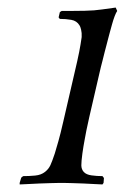

<svg xmlns="http://www.w3.org/2000/svg" viewBox="-20 -484 330 508"><path d="M251.1 4 254 0 255 -13 251.2 -18C241.2 -18 231.5 -18.7 222.1 -20C212.8 -21.3 206 -24.3 201.7 -29C197.4 -33.7 195.3 -39.5 195.2 -46.5C195.2 -53.5 196.1 -64 198 -78C198.9 -84.7 199.8 -90.8 200.8 -96.5C201.8 -102.2 202.8 -108.3 204.1 -115C205.3 -121.7 206.8 -129.7 208.6 -139C210.4 -148.3 213 -160.3 216.4 -175L242.3 -287C245.6 -301.7 248.6 -313.7 251.1 -323C253.6 -332.3 255.6 -340.3 257.1 -347C258.7 -353.7 260.2 -359.5 261.7 -364.5C263.1 -369.5 264.5 -374.7 265.7 -380C266.7 -384 268.1 -389.7 270.2 -397C272.2 -404.3 274.2 -411.8 276.4 -419.5C278.5 -427.2 280.8 -434.3 283.3 -441C285.9 -447.7 288.1 -452.3 290.1 -455L286.1 -464L250 -459C236.8 -457 221.6 -455.8 204.2 -455.5C186.8 -455.2 172.4 -455 161.1 -455H143.1L138.4 -452L135.1 -438L138.2 -434C148.9 -434 159 -433.2 168.6 -431.5C178.2 -429.8 185.5 -425 190.3 -417C191.8 -415 193.3 -411.2 194.6 -405.5C196 -399.8 196.5 -393.3 196.1 -386C195.2 -379.3 194.3 -373 193.2 -367C192.2 -361 191 -354.3 189.6 -347C188.3 -339.7 186.5 -331.2 184.2 -321.5L176 -286L147.6 -163C142.1 -139 137.7 -121.5 134.5 -110.5C131.3 -99.5 128.1 -88.7 125 -78C120.6 -64.7 116.7 -54.3 113.4 -47C110 -39.7 105.1 -33.7 98.7 -29C92.1 -23.7 83.6 -20.5 73 -19.5C62.4 -18.5 51.8 -18 41.2 -18L36.2 -14L32 0L32.1 4C36.8 4 44 3.7 53.8 3C63.6 2.3 73.8 1.8 84.2 1.5C94.6 1.2 104.6 0.8 114.4 0.5C124.1 0.2 131.3 0 136 0H150C154.7 0 161.6 0.2 170.9 0.5C180.1 0.8 190.1 1.2 200.7 1.5C211.3 1.8 221.1 2.3 230.3 3C239.5 3.7 246.4 4 251.1 4Z"/></svg>

Font: Quattrocento
Style: Italic
Weight: 400
Italic angle: -13°
Designer: Pablo Impallari
Foundry: Pablo Impallari, Igino Marini, Branda Gallo
Version: Version 2.000